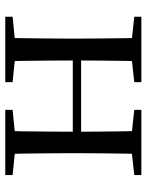

<svg xmlns="http://www.w3.org/2000/svg" viewBox="66 -622 556 728"><g transform="rotate(90 344.0 -258.0)"><path d="M123.1 0Q124.3 -24.4 124.8 -65.4Q125.3 -106.3 125.8 -150.3Q126.3 -194.3 126.3 -228.5V-288.3Q126.3 -321.7 125.8 -365.7Q125.3 -409.8 124.8 -450.8Q124.3 -491.8 123.1 -516H212.3Q211.3 -491.7 210.8 -450.1Q210.3 -408.6 209.8 -363Q209.3 -317.5 209.3 -279.8V-260.2Q209.3 -210.2 209.8 -159.3Q210.3 -108.5 210.8 -66.4Q211.3 -24.3 212.3 0ZM475.4 0Q477.4 -24.3 477.9 -66.4Q478.4 -108.5 478.9 -159.3Q479.4 -210.2 479.4 -260.2V-279.8Q479.4 -317.4 478.9 -363.1Q478.4 -408.7 477.9 -450.2Q477.4 -491.7 475.4 -516H563.9Q562.9 -491.7 562.4 -450.7Q561.9 -409.7 561.4 -365.7Q560.9 -321.7 560.9 -288.3V-228.5Q560.9 -194.3 561.4 -150.3Q561.9 -106.3 562.4 -65.4Q562.9 -24.4 563.9 0ZM43.5 0V-27.8L152.7 -38.6H184.7L291.3 -27.8V0ZM43.5 -489.1V-516H291.3V-489.1L184.7 -477.4H152.7ZM396.6 0V-27.8L504.8 -38.6H537.8L643.7 -27.8V0ZM396.6 -489.1V-516H643.7V-489.1L537.8 -477.4H504.8ZM167 -256V-287.5H519.9V-256Z"/></g></svg>

Font: Early Summer Mincho VF
Style: Regular
Weight: 250
Designer: GuiWonder
Version: Version 1.002